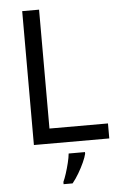

<svg xmlns="http://www.w3.org/2000/svg" viewBox="-61 -757 647 1020"><g transform="rotate(-5 262.0 -246.5)"><path d="M97 0V-714H187V-80H499V0ZM364 70Q360 88 347.5 115.5Q335 143 318.5 171Q302 199 284 221H236V209Q244 192 252.5 165.5Q261 139 268 110.5Q275 82 277 61H364Z"/></g></svg>

Font: Noto Sans Bamum
Style: Regular
Weight: 400
Designer: Monotype Design Team
Foundry: Monotype Imaging Inc.
Version: Version 2.001